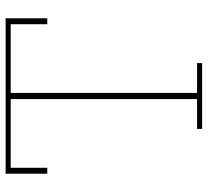

<svg xmlns="http://www.w3.org/2000/svg" viewBox="-48 -690 738 682"><g transform="rotate(-90 321.0 -349.0)"><path d="M204 -18H310V-680H66V-550H45V-698H597V-550H576V-680H332V-18H438V0H204Z"/></g></svg>

Font: IBM Plex Serif Thin
Style: Regular
Weight: 100
Designer: Mike Abbink, Paul van der Laan, Pieter van Rosmalen
Foundry: Bold Monday
Version: Version 3.001